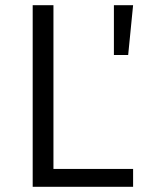

<svg xmlns="http://www.w3.org/2000/svg" viewBox="-20 -720 557 740"><path d="M106 -700H186V-69H493V0H106ZM419 -700H493L474 -508H419Z"/></svg>

Font: Alexandria Light
Style: Regular
Weight: 300
Designer: Mohamed Gaber
Foundry: Kief Type Foundry
Version: Version 5.100